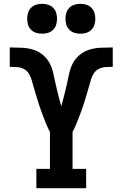

<svg xmlns="http://www.w3.org/2000/svg" viewBox="-20 -983 640 1003"><path d="M170 0V-101H241V-294Q232 -310 225 -326.5Q218 -343 211.5 -360Q205 -377 198.5 -394Q192 -411 186.5 -428Q181 -445 175.5 -462.5Q170 -480 165 -497Q160 -514 155 -531.5Q150 -549 145 -566.5Q140 -584 130 -599.5Q120 -615 104 -623Q88 -631 69.5 -632.5Q51 -634 33 -634H32Q32 -634 32 -634Q32 -634 32 -634H31V-735Q33 -735 34.5 -735Q36 -735 38 -735Q67 -735 96.5 -733.5Q126 -732 153.5 -723.5Q181 -715 204 -696Q227 -677 240 -651.5Q253 -626 259 -597Q265 -568 271.5 -540Q278 -512 285 -483.5Q292 -455 300 -428Q308 -455 315 -483.5Q322 -512 328.5 -540Q335 -568 341 -597Q347 -626 360 -651.5Q373 -677 396 -696Q419 -715 446.5 -723.5Q474 -732 503.5 -733.5Q533 -735 562 -735Q564 -735 565.5 -735Q567 -735 569 -735V-634H568Q568 -634 568 -634Q568 -634 568 -634H567Q549 -634 530.5 -632.5Q512 -631 496 -623Q480 -615 470 -599.5Q460 -584 455 -566.5Q450 -549 445 -531.5Q440 -514 435 -497Q430 -480 424.5 -462.5Q419 -445 413.5 -428Q408 -411 401.5 -394Q395 -377 388.5 -360Q382 -343 375 -326.5Q368 -310 359 -294V-101H430V0ZM400 -807Q384 -807 369 -811.5Q354 -816 342.5 -827.5Q331 -839 326.5 -854Q322 -869 322 -885Q322 -901 326.5 -916Q331 -931 342.5 -942.5Q354 -954 369 -958.5Q384 -963 400 -963Q416 -963 431 -958.5Q446 -954 457.5 -942.5Q469 -931 473.5 -916Q478 -901 478 -885Q478 -869 473.5 -854Q469 -839 457.5 -827.5Q446 -816 431 -811.5Q416 -807 400 -807ZM200 -807Q184 -807 169 -811.5Q154 -816 142.5 -827.5Q131 -839 126.5 -854Q122 -869 122 -885Q122 -901 126.5 -916Q131 -931 142.5 -942.5Q154 -954 169 -958.5Q184 -963 200 -963Q216 -963 231 -958.5Q246 -954 257.5 -942.5Q269 -931 273.5 -916Q278 -901 278 -885Q278 -869 273.5 -854Q269 -839 257.5 -827.5Q246 -816 231 -811.5Q216 -807 200 -807Z"/></svg>

Font: Iosevka Curly Slab Extended
Style: Bold
Weight: 700
Width: 7
Monospace: yes
Designer: Belleve Invis
Foundry: Belleve Invis
Version: Version 11.1.0; ttfautohint (v1.8.3)